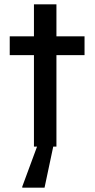

<svg xmlns="http://www.w3.org/2000/svg" viewBox="-20 -678 438 888"><path d="M137 0V-423H25V-510H137V-658H241V-510H371V-423H241V0ZM83 190V185L158 -18H229V-13L186 190Z"/></svg>

Font: Saira SemiExpanded Medium
Style: Regular
Weight: 500
Width: 6
Designer: Hector Gatti with collaboration of the Omnibus-Type team
Foundry: Omnibus-Type
Version: Version 1.101